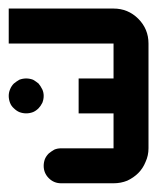

<svg xmlns="http://www.w3.org/2000/svg" viewBox="-20 -420 360 440"><path d="M68.4 -171.9Q62.5 -166 55.7 -163.1Q47.9 -160.2 40 -160.2Q32.2 -160.2 24.4 -163.1Q17.6 -166 11.7 -171.9Q5.9 -176.8 2.9 -184.6Q0 -192.4 0 -200.2Q0 -208 2.9 -214.8Q5.9 -222.7 11.7 -228.5Q17.6 -233.4 24.4 -237.3Q32.2 -240.2 40 -240.2Q47.9 -240.2 55.7 -237.3Q62.5 -233.4 68.4 -228.5Q73.2 -222.7 77.1 -214.8Q80.1 -208 80.1 -200.2Q80.1 -192.4 77.1 -184.6Q73.2 -176.8 68.4 -171.9ZM320.3 -80.1Q320.3 -63.5 313.5 -48.8Q307.6 -34.2 296.9 -23.4Q286.1 -12.7 271.5 -5.9Q256.8 0 240.2 0Q200.2 0 120.1 0Q103.5 0 91.8 -11.7Q80.1 -23.4 80.1 -40Q80.1 -47.9 83 -55.7Q85.9 -62.5 91.8 -68.4Q97.7 -73.2 104.5 -77.1Q111.3 -80.1 120.1 -80.1Q160.2 -80.1 240.2 -80.1Q240.2 -106.4 240.2 -160.2Q212.9 -160.2 160.2 -160.2Q160.2 -186.5 160.2 -240.2Q186.5 -240.2 240.2 -240.2Q240.2 -266.6 240.2 -320.3Q160.2 -320.3 0 -320.3Q0 -346.7 0 -400.4Q80.1 -400.4 240.2 -400.4Q273.4 -400.4 296.9 -377Q320.3 -353.5 320.3 -320.3Q320.3 -259.8 320.3 -200.2Q320.3 -139.6 320.3 -80.1Z"/></svg>

Font: Stray Robotalk
Style: Regular
Weight: 400
Designer: Faina Iasen
Version: Version 1.0